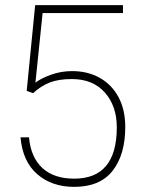

<svg xmlns="http://www.w3.org/2000/svg" viewBox="-20 -718 567 748"><path d="M459 -698V-667H146L118 -396Q140 -413 179 -427Q218 -441 261 -441Q322 -441 369 -414.5Q416 -388 442 -339Q468 -290 468 -223Q468 -116 419 -53Q370 10 269 10Q182 10 125 -39.5Q68 -89 60 -183H93Q100 -105 145 -63.5Q190 -22 269 -22Q435 -22 435 -222Q435 -305 388.5 -357.5Q342 -410 260 -410Q208 -410 173.5 -396.5Q139 -383 109 -355L84 -364L117 -698Z"/></svg>

Font: Freesentation 1 Thin
Style: Regular
Weight: 250
Designer: glyphs from Roboto by Christian Robertson / Hangul glyphs from Noto Sans CJK(Source Han Sans) by Jang Soo-young and Kang
Foundry: PT&
Version: Version 2.001